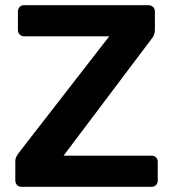

<svg xmlns="http://www.w3.org/2000/svg" viewBox="-20 -720 667 740"><path d="M63 0Q52 0 45.5 -7Q39 -14 39 -25V-96Q39 -109 43.5 -117Q48 -125 54 -133L401 -580H73Q63 -580 56 -587Q49 -594 49 -605V-675Q49 -686 55.5 -693Q62 -700 73 -700H552Q563 -700 570 -693Q577 -686 577 -675V-605Q577 -585 564 -570L225 -120H564Q575 -120 581.5 -113.5Q588 -107 588 -96V-24Q588 -14 581.5 -7Q575 0 564 0Z"/></svg>

Font: Rubik AZ
Style: Regular
Weight: 500
Designer: Hubert and Fischer
Foundry: Hubert & Fischer
Version: Version 2.000